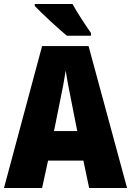

<svg xmlns="http://www.w3.org/2000/svg" viewBox="-20 -947 660 967"><path d="M345 -927H155V-917C187 -883 278 -798 317 -767H438V-781C416 -812 367 -886 345 -927ZM429 0H620L426 -715H192L0 0H192L222 -138H400ZM340 -434 369 -287H252L282 -436C293 -487 305 -551 311 -592C317 -549 330 -483 340 -434Z"/></svg>

Font: Noto Sans Thai Looped Condensed Black
Style: Regular
Weight: 900
Width: 3
Designer: Sasikarn Vongin, Ben Mitchell
Foundry: The Fontpad Ltd
Version: Version 1.001